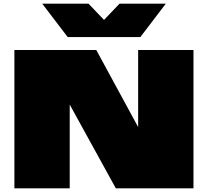

<svg xmlns="http://www.w3.org/2000/svg" viewBox="-20 -1021 1129 1041"><path d="M58 0H358V-454L608 0H1029V-750H729V-332L502 -750H58ZM741 -820 879 -1001H628L544 -913L460 -1001H209L347 -820Z"/></svg>

Font: Mattone Black
Style: Regular
Weight: 900
Width: 6
Designer: Nunzio Mazzaferro
Foundry: Collletttivo
Version: Version 2.000;Glyphs 3.2 (3217)